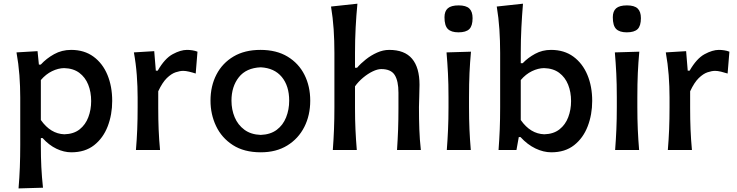

<svg xmlns="http://www.w3.org/2000/svg" viewBox="-20 -821 4036 1051"><path d="M81.5 210.4Q86.4 151.9 88.6 95Q90.8 38.1 90.8 -28.3V-287.6Q90.8 -347.2 86.2 -409.7Q81.5 -472.2 70.3 -534.2L185.5 -541L192.9 -467.3H203.1Q233.9 -501 276.1 -524.4Q318.4 -547.9 369.1 -547.9Q441.4 -547.9 491.7 -511Q542 -474.1 568.1 -411.1Q594.2 -348.1 594.2 -268.6Q594.2 -193.8 569.6 -129.6Q544.9 -65.4 495.4 -26.4Q445.8 12.7 370.6 12.7Q330.1 12.7 289.1 -6.8Q248 -26.4 212.9 -65.4H203.6V-22.5Q203.6 39.6 206.3 93.8Q209 147.9 215.3 206.5ZM332.5 -85.9Q383.8 -87.4 416 -113Q448.2 -138.7 463.6 -179.7Q479 -220.7 479 -267.6Q479 -317.4 462.9 -357.7Q446.8 -397.9 414.1 -422.4Q381.3 -446.8 331.1 -448.2Q298.8 -447.8 264.9 -431.4Q231 -415 203.6 -382.8V-164.1Q256.8 -88.4 332.5 -85.9Z M724.1 0Q729 -58.6 731.2 -113.3Q733.4 -168 733.4 -234.4V-287.6Q733.4 -347.2 728.8 -409.7Q724.1 -472.2 712.9 -534.2L824.2 -541L833 -434.1H843.3Q881.8 -501 925.3 -524.4Q968.8 -547.9 1003.4 -547.9Q1017.1 -547.9 1032.2 -545.7Q1047.4 -543.5 1061 -538.1L1051.3 -418.5Q1033.7 -424.3 1015.1 -428.7Q996.6 -433.1 982.9 -433.1Q964.8 -433.1 941.4 -425.3Q918 -417.5 893.3 -393.6Q868.7 -369.6 846.2 -321.3V-228.5Q846.2 -166.5 848.4 -112.5Q850.6 -58.6 856 0Z M1407.7 12.7Q1315.9 12.7 1254.6 -26.9Q1193.4 -66.4 1162.8 -130.9Q1132.3 -195.3 1132.3 -270Q1132.3 -350.1 1164.8 -412.8Q1197.3 -475.6 1258.3 -511.7Q1319.3 -547.9 1405.3 -547.9Q1493.7 -547.9 1554.4 -511Q1615.2 -474.1 1646.7 -411.4Q1678.2 -348.6 1678.2 -270Q1678.2 -189.9 1645.8 -126Q1613.3 -62 1552.7 -24.7Q1492.2 12.7 1407.7 12.7ZM1407.2 -82.5Q1460.4 -84.5 1494.9 -110.4Q1529.3 -136.2 1546.1 -178.5Q1563 -220.7 1563 -270Q1563 -350.6 1522.5 -399.7Q1481.9 -448.7 1407.2 -452.6Q1327.6 -449.2 1287.4 -398.2Q1247.1 -347.2 1247.1 -270Q1247.1 -221.2 1264.6 -179.2Q1282.2 -137.2 1317.9 -110.8Q1353.5 -84.5 1407.2 -82.5Z M1801.8 0Q1806.2 -58.6 1808.3 -113.3Q1810.5 -168 1810.5 -234.4V-531.2Q1810.5 -598.1 1806.4 -660.9Q1802.2 -723.6 1792 -785.2L1936.5 -800.8Q1930.2 -736.3 1926.8 -669.7Q1923.3 -603 1923.3 -531.2V-450.2H1934.6Q1954.1 -473.1 1982.4 -495.6Q2010.7 -518.1 2043.9 -533Q2077.1 -547.9 2110.4 -547.9Q2194.8 -547.9 2235.6 -499.5Q2276.4 -451.2 2276.4 -356.9Q2276.4 -322.3 2274.9 -290.8Q2273.4 -259.3 2273.4 -234.4Q2273.4 -168 2275.4 -113.3Q2277.3 -58.6 2283.7 0H2153.3Q2157.2 -58.6 2159.2 -112.5Q2161.1 -166.5 2161.1 -228.5V-313.5Q2161.1 -377.9 2140.6 -410.4Q2120.1 -442.9 2066.9 -442.9Q2046.4 -442.9 2020 -430.2Q1993.7 -417.5 1968 -396.2Q1942.4 -375 1923.3 -348.6V-228.5Q1923.3 -166.5 1925.8 -112.5Q1928.2 -58.6 1933.1 0Z M2425.8 0Q2430.2 -58.6 2432.6 -113.3Q2435.1 -168 2435.1 -234.4V-287.6Q2435.1 -362.3 2432.1 -419.2Q2429.2 -476.1 2424.3 -534.2L2558.1 -538.1Q2552.7 -479 2550 -421.1Q2547.4 -363.3 2547.4 -287.6V-234.4Q2547.4 -168 2549.8 -113.3Q2552.2 -58.6 2557.1 0ZM2489.7 -644Q2449.7 -644 2431.4 -662.4Q2413.1 -680.7 2413.1 -726.6Q2413.1 -759.8 2431.4 -775.6Q2449.7 -791.5 2490.7 -791.5Q2531.2 -791.5 2549.1 -774.4Q2566.9 -757.3 2566.9 -721.7Q2566.9 -679.2 2548.8 -661.6Q2530.8 -644 2489.7 -644Z M2998 12.7Q2955.1 12.7 2911.1 -8.3Q2867.2 -29.3 2829.1 -70.8H2819.8L2807.1 0H2709Q2713.4 -58.6 2715.6 -113.3Q2717.8 -168 2717.8 -234.4V-531.2Q2717.8 -598.1 2713.6 -660.9Q2709.5 -723.6 2699.2 -785.2L2842.8 -800.8Q2837.4 -736.3 2834 -669.7Q2830.6 -603 2830.6 -531.2V-475.1H2841.3Q2869.6 -504.9 2909.2 -526.4Q2948.7 -547.9 2996.1 -547.9Q3068.4 -547.9 3118.7 -511Q3168.9 -474.1 3195.3 -411.1Q3221.7 -348.1 3221.7 -268.6Q3221.7 -193.8 3197 -129.6Q3172.4 -65.4 3122.8 -26.4Q3073.2 12.7 2998 12.7ZM2959.5 -85.9Q3010.3 -87.4 3042.7 -113Q3075.2 -138.7 3090.6 -179.7Q3106 -220.7 3106 -267.6Q3106 -317.4 3089.8 -357.7Q3073.7 -397.9 3041 -422.4Q3008.3 -446.8 2958 -448.2Q2925.8 -447.8 2891.8 -431.4Q2857.9 -415 2830.6 -382.8V-164.1Q2883.3 -88.4 2959.5 -85.9Z M3347.2 0Q3351.6 -58.6 3354 -113.3Q3356.4 -168 3356.4 -234.4V-287.6Q3356.4 -362.3 3353.5 -419.2Q3350.6 -476.1 3345.7 -534.2L3479.5 -538.1Q3474.1 -479 3471.4 -421.1Q3468.8 -363.3 3468.8 -287.6V-234.4Q3468.8 -168 3471.2 -113.3Q3473.6 -58.6 3478.5 0ZM3411.1 -644Q3371.1 -644 3352.8 -662.4Q3334.5 -680.7 3334.5 -726.6Q3334.5 -759.8 3352.8 -775.6Q3371.1 -791.5 3412.1 -791.5Q3452.6 -791.5 3470.5 -774.4Q3488.3 -757.3 3488.3 -721.7Q3488.3 -679.2 3470.2 -661.6Q3452.1 -644 3411.1 -644Z M3635.7 0Q3640.6 -58.6 3642.8 -113.3Q3645 -168 3645 -234.4V-287.6Q3645 -347.2 3640.4 -409.7Q3635.7 -472.2 3624.5 -534.2L3735.8 -541L3744.6 -434.1H3754.9Q3793.5 -501 3836.9 -524.4Q3880.4 -547.9 3915 -547.9Q3928.7 -547.9 3943.8 -545.7Q3959 -543.5 3972.7 -538.1L3962.9 -418.5Q3945.3 -424.3 3926.8 -428.7Q3908.2 -433.1 3894.5 -433.1Q3876.5 -433.1 3853 -425.3Q3829.6 -417.5 3804.9 -393.6Q3780.3 -369.6 3757.8 -321.3V-228.5Q3757.8 -166.5 3760 -112.5Q3762.2 -58.6 3767.6 0Z"/></svg>

Font: Pinar DS4-Medium
Style: Regular
Weight: 500
Designer: Amin Abedi
Version: Version 2.000